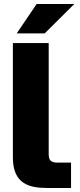

<svg xmlns="http://www.w3.org/2000/svg" viewBox="-20 -934 396 954"><path d="M44 -720V-151C44 -16 131 0 216 0H333V-126H267C230 -126 222 -140 222 -169V-720ZM63 -768H202L349 -914H162Z"/></svg>

Font: Aspekta 850
Style: Regular
Weight: 850
Designer: Ivo Dolenc
Version: Version 2.000